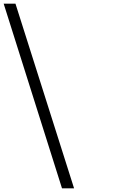

<svg xmlns="http://www.w3.org/2000/svg" viewBox="-35 -770 631 1040"><path d="M48.8 -750 366.2 250H300.8L-15.1 -750Z"/></svg>

Font: Oakes Grotesk
Style: Light
Weight: 300
Designer: Samuel Oakes
Foundry: Samuel Oakes
Version: Version 1.0 | wf-rip DC20170320